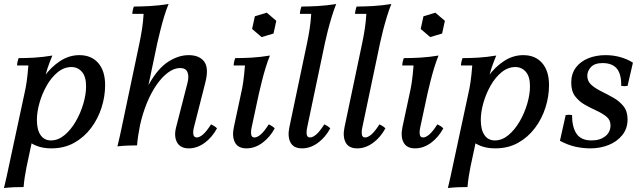

<svg xmlns="http://www.w3.org/2000/svg" viewBox="-22 -733 3242 968"><path d="M-2 215Q5 186 11 159.5Q17 133 22 108L101 -260Q108 -290 112.5 -321.5Q117 -353 121 -403H64Q64 -411 66.5 -422Q69 -433 72 -440Q111 -440 152.5 -442.5Q194 -445 242 -453Q227 -417 218 -390Q209 -363 203.5 -333.5Q198 -304 191 -260L161 -191L160 -117L112 108Q107 133 103 158.5Q99 184 97 210Q71 210 47.5 211Q24 212 -2 215ZM378 -455Q439 -455 473.5 -415Q508 -375 508 -304Q508 -247 490 -190.5Q472 -134 437 -87.5Q402 -41 352 -13Q302 15 237 15Q173 15 130 -15Q87 -45 79 -95L127 -127Q127 -184 146.5 -241.5Q166 -299 201 -347.5Q236 -396 281.5 -425.5Q327 -455 378 -455ZM338 -395Q301 -395 269 -369Q237 -343 213.5 -301.5Q190 -260 177 -214Q164 -168 164 -128Q164 -79 182.5 -52Q201 -25 235 -25Q271 -25 303 -51.5Q335 -78 359.5 -120Q384 -162 398 -209.5Q412 -257 412 -298Q412 -347 391 -371Q370 -395 338 -395Z M570 5Q577 -24 583 -50.5Q589 -77 594 -102L682 -520Q689 -554 694.5 -590Q700 -626 702 -663H645Q645 -670 647.5 -681.5Q650 -693 653 -700Q688 -700 734.5 -702.5Q781 -705 828 -713Q817 -687 806 -651Q795 -615 786.5 -580Q778 -545 772 -520L684 -102Q679 -77 675 -51.5Q671 -26 669 0Q643 0 619.5 1Q596 2 570 5ZM930 15Q887 15 870.5 -15.5Q854 -46 866 -92L923 -314Q932 -349 923 -369.5Q914 -390 886 -390Q856 -390 825.5 -367.5Q795 -345 767.5 -305.5Q740 -266 718.5 -213.5Q697 -161 684 -102H658Q687 -235 731 -312Q775 -389 826.5 -422Q878 -455 929 -455Q983 -455 1007.5 -422.5Q1032 -390 1013 -316L956 -92Q950 -69 953 -54.5Q956 -40 970 -40Q984 -40 1001.5 -55Q1019 -70 1042 -106Q1051 -102 1058 -97.5Q1065 -93 1072 -86Q1048 -41 1010 -13Q972 15 930 15Z M1221 15Q1178 15 1162.5 -15Q1147 -45 1157 -92L1193 -260Q1200 -290 1204.5 -321.5Q1209 -353 1213 -403H1156Q1156 -411 1158.5 -422Q1161 -433 1164 -440Q1203 -440 1247 -442.5Q1291 -445 1339 -453Q1328 -427 1317 -391Q1306 -355 1297.5 -320Q1289 -285 1283 -260L1247 -92Q1242 -69 1244.5 -54.5Q1247 -40 1261 -40Q1275 -40 1292.5 -55Q1310 -70 1333 -106Q1342 -102 1349 -97.5Q1356 -93 1363 -86Q1339 -41 1301 -13Q1263 15 1221 15ZM1323 -669 1371 -628 1357 -564 1297 -546 1249 -587 1263 -651Z M1501 15Q1458 15 1442.5 -15Q1427 -45 1437 -92L1527 -520Q1534 -554 1539.5 -590Q1545 -626 1547 -663H1490Q1490 -670 1492.5 -681.5Q1495 -693 1498 -700Q1533 -700 1579.5 -702.5Q1626 -705 1673 -713Q1662 -686 1651 -650Q1640 -614 1631 -579Q1622 -544 1617 -520L1527 -92Q1522 -69 1524.5 -54.5Q1527 -40 1541 -40Q1555 -40 1572.5 -55Q1590 -70 1613 -106Q1622 -102 1629 -97.5Q1636 -93 1643 -86Q1619 -41 1581 -13Q1543 15 1501 15Z M1779 15Q1736 15 1720.5 -15Q1705 -45 1715 -92L1805 -520Q1812 -554 1817.5 -590Q1823 -626 1825 -663H1768Q1768 -670 1770.5 -681.5Q1773 -693 1776 -700Q1811 -700 1857.5 -702.5Q1904 -705 1951 -713Q1940 -686 1929 -650Q1918 -614 1909 -579Q1900 -544 1895 -520L1805 -92Q1800 -69 1802.5 -54.5Q1805 -40 1819 -40Q1833 -40 1850.5 -55Q1868 -70 1891 -106Q1900 -102 1907 -97.5Q1914 -93 1921 -86Q1897 -41 1859 -13Q1821 15 1779 15Z M2071 15Q2028 15 2012.5 -15Q1997 -45 2007 -92L2043 -260Q2050 -290 2054.5 -321.5Q2059 -353 2063 -403H2006Q2006 -411 2008.5 -422Q2011 -433 2014 -440Q2053 -440 2097 -442.5Q2141 -445 2189 -453Q2178 -427 2167 -391Q2156 -355 2147.5 -320Q2139 -285 2133 -260L2097 -92Q2092 -69 2094.5 -54.5Q2097 -40 2111 -40Q2125 -40 2142.5 -55Q2160 -70 2183 -106Q2192 -102 2199 -97.5Q2206 -93 2213 -86Q2189 -41 2151 -13Q2113 15 2071 15ZM2173 -669 2221 -628 2207 -564 2147 -546 2099 -587 2113 -651Z M2236 215Q2243 186 2249 159.5Q2255 133 2260 108L2339 -260Q2346 -290 2350.5 -321.5Q2355 -353 2359 -403H2302Q2302 -411 2304.5 -422Q2307 -433 2310 -440Q2349 -440 2390.5 -442.5Q2432 -445 2480 -453Q2465 -417 2456 -390Q2447 -363 2441.5 -333.5Q2436 -304 2429 -260L2399 -191L2398 -117L2350 108Q2345 133 2341 158.5Q2337 184 2335 210Q2309 210 2285.5 211Q2262 212 2236 215ZM2616 -455Q2677 -455 2711.5 -415Q2746 -375 2746 -304Q2746 -247 2728 -190.5Q2710 -134 2675 -87.5Q2640 -41 2590 -13Q2540 15 2475 15Q2411 15 2368 -15Q2325 -45 2317 -95L2365 -127Q2365 -184 2384.5 -241.5Q2404 -299 2439 -347.5Q2474 -396 2519.5 -425.5Q2565 -455 2616 -455ZM2576 -395Q2539 -395 2507 -369Q2475 -343 2451.5 -301.5Q2428 -260 2415 -214Q2402 -168 2402 -128Q2402 -79 2420.5 -52Q2439 -25 2473 -25Q2509 -25 2541 -51.5Q2573 -78 2597.5 -120Q2622 -162 2636 -209.5Q2650 -257 2650 -298Q2650 -347 2629 -371Q2608 -395 2576 -395Z M2955 15Q2918 15 2880.5 7Q2843 -1 2801 -23L2830 -153Q2846 -156 2862 -153Q2862 -93 2884.5 -59Q2907 -25 2961 -25Q3003 -25 3029.5 -46Q3056 -67 3056 -101Q3056 -128 3036 -144.5Q3016 -161 2986.5 -174.5Q2957 -188 2927.5 -204.5Q2898 -221 2878 -247Q2858 -273 2858 -316Q2858 -361 2881 -392Q2904 -423 2943.5 -439Q2983 -455 3031 -455Q3070 -455 3105.5 -445Q3141 -435 3169 -417L3142 -300Q3126 -297 3110 -300Q3111 -359 3088 -387Q3065 -415 3016 -415Q2976 -415 2957.5 -395Q2939 -375 2939 -351Q2939 -323 2959.5 -305Q2980 -287 3010.5 -272Q3041 -257 3071 -240Q3101 -223 3121.5 -197.5Q3142 -172 3142 -131Q3142 -85 3115.5 -52Q3089 -19 3046.5 -2Q3004 15 2955 15Z"/></svg>

Font: Poltawski Nowy
Style: Italic
Weight: 400
Italic angle: -12°
Designer: Adam Pótawski, Mateusz Machalski, Borys Kosmynka, Ania Wieluska
Foundry: Capitalics.wtf
Version: Version 1.001;gftools[0.9.25]